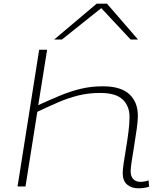

<svg xmlns="http://www.w3.org/2000/svg" viewBox="-20 -1009 872 1039"><path d="M687 -82Q687 -54 701.5 -39.5Q716 -25 739 -25Q764 -25 784 -33L787 1Q774 6 757.5 8Q741 10 729 10Q691 10 667.5 -10.5Q644 -31 644 -72Q644 -91 649.5 -128Q655 -165 662.5 -209.5Q670 -254 675.5 -298Q681 -342 681 -376Q681 -435 644 -470.5Q607 -506 522 -506Q459 -506 404.5 -492.5Q350 -479 296.5 -456Q243 -433 182 -404L118 0H75L192 -740H235L187 -440Q246 -467 302 -490.5Q358 -514 415 -528Q472 -542 537 -542Q633 -542 679.5 -499.5Q726 -457 726 -382Q726 -355 720 -312Q714 -269 706.5 -223Q699 -177 693 -138.5Q687 -100 687 -82ZM273 -795 503 -989H559L727 -795H687L528 -965L315 -795Z"/></svg>

Font: Georama ExtraExtended ExtraLight
Style: Italic
Weight: 200
Width: 8
Italic angle: -9°
Designer: Jean-Baptiste Levee
Foundry: Production Type
Version: Version 1.000